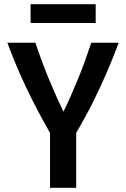

<svg xmlns="http://www.w3.org/2000/svg" viewBox="-20 -897 600 917"><path d="M219 0V-262Q156 -372 106.5 -476Q57 -580 15 -693H149Q177 -609 211.5 -524.5Q246 -440 283 -364Q300 -397 317.5 -437.5Q335 -478 353.5 -522.5Q372 -567 387.5 -611Q403 -655 416 -693H547Q519 -618 488.5 -547.5Q458 -477 423 -407Q388 -337 344 -263V0ZM126 -787V-877H437V-787Z"/></svg>

Font: Ubuntu Sans Mono SemiBold
Style: Regular
Weight: 600
Monospace: yes
Designer: Dalton Maag Ltd
Foundry: Dalton Maag Ltd
Version: Version 1.006